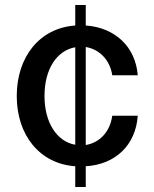

<svg xmlns="http://www.w3.org/2000/svg" viewBox="-20 -748 616 768"><path d="M281 0H323V-83C442 -90 523 -168 531 -285H429C420 -220 378 -177 323 -168V-560C378 -551 420 -508 429 -447H531C522 -561 440 -638 323 -646V-728H281V-646C138 -636 47 -520 47 -364C47 -208 138 -93 281 -83ZM158 -364C158 -473 208 -546 281 -559V-169C207 -182 158 -258 158 -364Z"/></svg>

Font: Wafeq Medium
Style: Regular
Weight: 500
Designer: Rasmus Andersson & Azza Alameddine
Foundry: Google & TypeTogether
Version: Version 3.000;January 28, 2025;FontCreator 15.0.0.3014 64-bi